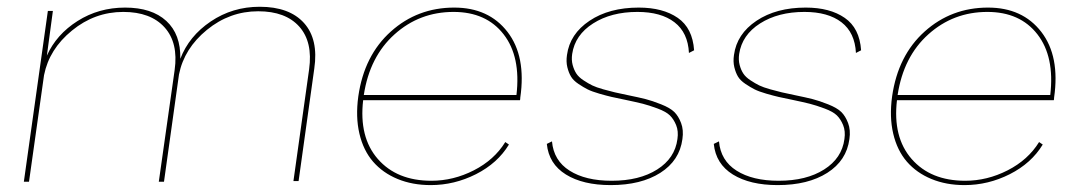

<svg xmlns="http://www.w3.org/2000/svg" viewBox="-20 -532 3156 562"><path d="M740.2 -512.2Q827.1 -512.2 869.9 -464.6Q912.6 -417 899.9 -331.1L854 -2H838.9L884.8 -329.1Q896 -409.2 856 -454.1Q815.9 -499 735.8 -499Q652.3 -499 585.7 -444.6Q519 -390.1 503.9 -314L460 0H444.8L491.2 -327.1Q502.4 -406.7 461.7 -451.9Q420.9 -497.1 340.8 -497.1Q257.3 -497.1 190.7 -442.6Q124 -388.2 108.9 -312L64.9 0H49.8L120.1 -500H134.8L117.2 -369.1Q145 -431.2 207 -470.5Q269 -509.8 346.2 -509.8Q424.3 -509.8 466.8 -470.7Q509.3 -431.6 507.8 -359.9Q533.2 -426.3 596.9 -469.2Q660.6 -512.2 740.2 -512.2Z M1240.7 9.8Q1187 9.8 1143.8 -8.1Q1100.6 -25.9 1072 -58.8Q1043.5 -91.8 1032 -140.9Q1020.5 -189.9 1028.8 -250Q1045.9 -369.6 1124 -439.7Q1202.1 -509.8 1309.6 -509.8Q1410.6 -509.8 1465.6 -438.5Q1520.5 -367.2 1502.9 -246.1Q1502.9 -240.7 1502 -238.8H1043Q1030.3 -130.4 1085.9 -66.7Q1141.6 -2.9 1242.7 -2.9Q1307.1 -2.9 1366.9 -33.4Q1426.8 -64 1459 -116.2L1469.7 -108.9Q1436.5 -54.2 1373.3 -22.2Q1310.1 9.8 1240.7 9.8ZM1044.9 -253.9H1491.7Q1504.9 -366.2 1454.1 -431.6Q1403.3 -497.1 1307.6 -497.1Q1208 -497.1 1135 -431.6Q1062 -366.2 1044.9 -253.9Z M1767.6 9.8Q1686.5 9.8 1636.5 -21.2Q1586.4 -52.2 1580.6 -110.8L1595.7 -118.2Q1600.6 -62 1647.2 -32.5Q1693.8 -2.9 1770.5 -2.9Q1851.6 -2.9 1903.6 -35.9Q1955.6 -68.8 1962.9 -125Q1966.3 -147.9 1959.2 -165.5Q1952.1 -183.1 1940.9 -194.1Q1929.7 -205.1 1904.8 -214.4Q1879.9 -223.6 1861.6 -228.3Q1843.3 -232.9 1808.6 -240.2Q1784.2 -245.1 1770.3 -248.3Q1756.3 -251.5 1734.4 -257.8Q1712.4 -264.2 1700.2 -270.3Q1688 -276.4 1673.1 -286.4Q1658.2 -296.4 1651.4 -307.9Q1644.5 -319.3 1640.6 -335.4Q1636.7 -351.6 1639.6 -371.1Q1647.9 -432.6 1705.6 -471.2Q1763.2 -509.8 1849.6 -509.8Q1920.4 -509.8 1963.9 -479.7Q2007.3 -449.7 2011.7 -384.8L1996.6 -377Q1993.7 -436.5 1954.3 -466.8Q1915 -497.1 1845.7 -497.1Q1769 -497.1 1716.1 -463.4Q1663.1 -429.7 1654.8 -374Q1652.3 -356.4 1656.2 -341.8Q1660.2 -327.1 1667 -316.7Q1673.8 -306.2 1688 -296.9Q1702.1 -287.6 1713.6 -282Q1725.1 -276.4 1746.1 -270.5Q1767.1 -264.6 1779.8 -261.7Q1792.5 -258.8 1815.9 -253.9Q1851.6 -246.6 1869.9 -241.9Q1888.2 -237.3 1914.8 -226.8Q1941.4 -216.3 1953.6 -204.3Q1965.8 -192.4 1973.6 -171.9Q1981.4 -151.4 1977.5 -125Q1969.2 -62 1912.8 -26.1Q1856.4 9.8 1767.6 9.8Z M2256.3 9.8Q2175.3 9.8 2125.2 -21.2Q2075.2 -52.2 2069.3 -110.8L2084.5 -118.2Q2089.4 -62 2136 -32.5Q2182.6 -2.9 2259.3 -2.9Q2340.3 -2.9 2392.3 -35.9Q2444.3 -68.8 2451.7 -125Q2455.1 -147.9 2448 -165.5Q2440.9 -183.1 2429.7 -194.1Q2418.5 -205.1 2393.6 -214.4Q2368.7 -223.6 2350.3 -228.3Q2332 -232.9 2297.4 -240.2Q2272.9 -245.1 2259 -248.3Q2245.1 -251.5 2223.1 -257.8Q2201.2 -264.2 2189 -270.3Q2176.8 -276.4 2161.9 -286.4Q2147 -296.4 2140.1 -307.9Q2133.3 -319.3 2129.4 -335.4Q2125.5 -351.6 2128.4 -371.1Q2136.7 -432.6 2194.3 -471.2Q2252 -509.8 2338.4 -509.8Q2409.2 -509.8 2452.6 -479.7Q2496.1 -449.7 2500.5 -384.8L2485.4 -377Q2482.4 -436.5 2443.1 -466.8Q2403.8 -497.1 2334.5 -497.1Q2257.8 -497.1 2204.8 -463.4Q2151.9 -429.7 2143.6 -374Q2141.1 -356.4 2145 -341.8Q2148.9 -327.1 2155.8 -316.7Q2162.6 -306.2 2176.8 -296.9Q2190.9 -287.6 2202.4 -282Q2213.9 -276.4 2234.9 -270.5Q2255.9 -264.6 2268.6 -261.7Q2281.2 -258.8 2304.7 -253.9Q2340.3 -246.6 2358.6 -241.9Q2377 -237.3 2403.6 -226.8Q2430.2 -216.3 2442.4 -204.3Q2454.6 -192.4 2462.4 -171.9Q2470.2 -151.4 2466.3 -125Q2458 -62 2401.6 -26.1Q2345.2 9.8 2256.3 9.8Z M2803.2 9.8Q2749.5 9.8 2706.3 -8.1Q2663.1 -25.9 2634.5 -58.8Q2606 -91.8 2594.5 -140.9Q2583 -189.9 2591.3 -250Q2608.4 -369.6 2686.5 -439.7Q2764.6 -509.8 2872.1 -509.8Q2973.1 -509.8 3028.1 -438.5Q3083 -367.2 3065.4 -246.1Q3065.4 -240.7 3064.5 -238.8H2605.5Q2592.8 -130.4 2648.4 -66.7Q2704.1 -2.9 2805.2 -2.9Q2869.6 -2.9 2929.4 -33.4Q2989.3 -64 3021.5 -116.2L3032.2 -108.9Q2999 -54.2 2935.8 -22.2Q2872.6 9.8 2803.2 9.8ZM2607.4 -253.9H3054.2Q3067.4 -366.2 3016.6 -431.6Q2965.8 -497.1 2870.1 -497.1Q2770.5 -497.1 2697.5 -431.6Q2624.5 -366.2 2607.4 -253.9Z"/></svg>

Font: Human Sans Thin
Style: Italic
Weight: 100
Italic angle: -8°
Designer: Tim Radville
Foundry: Continuum
Version: Version 1.000;FEAKit 1.0